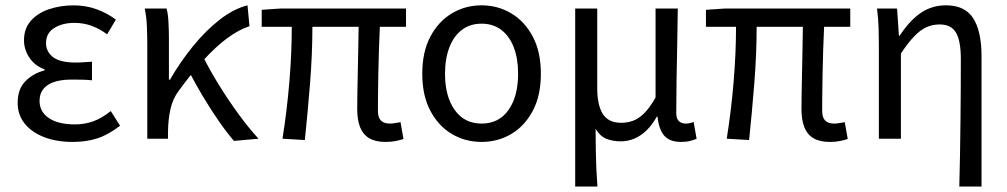

<svg xmlns="http://www.w3.org/2000/svg" viewBox="-20 -518 3761 717"><path d="M251.5 12Q191.4 12 145.2 -5.7Q99 -23.4 72.5 -56.1Q46 -88.8 46 -134.1Q46 -186.3 75.5 -215.4Q104.9 -244.5 146.3 -255.1V-259.1Q109.3 -272.8 89.5 -303.1Q69.6 -333.5 69.6 -367.4Q69.6 -411.7 95.3 -440.5Q120.9 -469.4 163.3 -483.7Q205.7 -498 255.7 -498Q299.7 -498 339.4 -483.9Q379.2 -469.8 412.7 -444.8L380.1 -389.9Q351.6 -410.9 321.6 -421.7Q291.7 -432.6 257.9 -432.6Q213.3 -432.6 182.6 -413.5Q151.9 -394.5 151.9 -357.4Q151.9 -324.6 178.3 -304.5Q204.8 -284.4 262.7 -284.4Q277.4 -284.4 291.2 -285.5Q305.1 -286.6 323.5 -287.6V-218.2Q302.5 -220.2 284.4 -220.5Q266.4 -220.8 248.1 -220.8Q188.7 -220.8 158.2 -200.4Q127.7 -180 127.7 -141.3Q127.7 -100.3 162.7 -76.9Q197.6 -53.4 259.8 -53.4Q295 -53.4 326.9 -64.5Q358.9 -75.5 393.6 -103.2L428.4 -48.5Q384.3 -14.5 343.4 -1.3Q302.4 12 251.5 12Z M530 0V-352.6Q530 -382 528.6 -417.8Q527.3 -453.6 520.5 -486.1H602.1Q607.4 -466.8 609.1 -435.9Q610.8 -404.9 610.8 -372.7V-220.6H614.8Q653.3 -287.2 700.8 -345.5Q748.2 -403.8 800.4 -444.5Q852.6 -485.1 904.3 -498.1L911.6 -420.3Q871.4 -406.9 829.4 -376Q787.3 -345 742.1 -295.9Q696.9 -246.8 647.4 -178.8Q625.4 -149.6 616.7 -111.3Q608 -72.9 607.3 -25.3V0ZM853.8 8.2Q826.7 -23 797 -65.9Q767.3 -108.8 738.6 -156.6Q710 -204.3 686.4 -250L740.4 -302.6Q764.7 -253.9 798.4 -199.5Q832.1 -145.1 870.1 -92.9Q908 -40.8 945.4 0Z M1419.8 12Q1381.8 12 1358.5 -2Q1335.1 -16 1324.5 -43.4Q1314 -70.7 1314 -110.3Q1314 -129 1314.5 -163.9Q1315 -198.7 1316 -242.7Q1317 -286.6 1317.8 -332.2Q1318.6 -377.8 1319.2 -417.8H1146.6Q1146.6 -316.1 1137.8 -206.4Q1129.1 -96.7 1118.4 4.9L1034.9 0Q1051.4 -102.8 1060.5 -211.2Q1069.6 -319.7 1069.6 -417.8H957.3V-481.4L1027 -486.1H1496.2V-417.8H1398.5Q1396.5 -376.8 1395 -329.6Q1393.5 -282.5 1392.7 -237.4Q1391.9 -192.2 1391.6 -157.1Q1391.3 -121.9 1391.3 -104.3Q1391.3 -79.3 1402.4 -67.9Q1413.6 -56.5 1436.5 -56.5Q1443.3 -56.5 1452.6 -58Q1461.9 -59.5 1475.7 -61.7L1486.8 1.1Q1474.4 5.2 1457.8 8.6Q1441.3 12 1419.8 12Z M1778.4 12Q1717.5 12 1667.3 -17.7Q1617.2 -47.5 1587 -104.4Q1556.9 -161.3 1556.9 -242.4Q1556.9 -324.2 1587 -381.1Q1617.2 -438 1667.3 -468Q1717.5 -498.1 1778.4 -498.1Q1839.2 -498.1 1889.4 -468Q1939.6 -438 1969.7 -381.1Q1999.8 -324.2 1999.8 -242.4Q1999.8 -161.3 1969.7 -104.4Q1939.6 -47.5 1889.4 -17.7Q1839.2 12 1778.4 12ZM1778.4 -56.5Q1843.3 -56.5 1879 -107.4Q1914.8 -158.2 1914.8 -242.4Q1914.8 -298.7 1898.7 -341Q1882.5 -383.2 1852 -406.4Q1821.4 -429.6 1778.4 -429.6Q1735.3 -429.6 1704.8 -406.4Q1674.2 -383.2 1658.1 -341Q1641.9 -298.7 1641.9 -242.4Q1641.9 -158.2 1678 -107.4Q1714.1 -56.5 1778.4 -56.5Z M2128 178.5V-486.1H2210.3V-188.7Q2210.3 -124.9 2231.3 -92.2Q2252.3 -59.4 2299.5 -59.4Q2321.4 -59.4 2342.3 -66.4Q2363.1 -73.3 2384.5 -93.9Q2405.9 -114.4 2428.1 -153.9V-486.1H2511.1Q2510.4 -420.4 2509 -352.4Q2507.5 -284.5 2506.5 -219.2Q2505.4 -153.8 2505.4 -95.4Q2505.4 -74.8 2515.3 -65.7Q2525.1 -56.5 2540.8 -56.5Q2547.4 -56.5 2554.7 -58Q2562 -59.5 2570.3 -62.5L2581.4 0.3Q2570.4 4.8 2556.6 8.4Q2542.8 12 2522.6 12Q2481.5 12 2460.9 -11Q2440.4 -34.1 2435.5 -82.4H2432.8Q2406.4 -35.8 2372.1 -13Q2337.8 9.8 2298.3 9.8Q2268.9 9.8 2245.1 0.7Q2221.4 -8.5 2204.1 -37.1Q2204.4 10.7 2205 44.8Q2205.5 78.9 2206.9 109.7Q2208.3 140.5 2211 178.5Z M3078.8 12Q3040.8 12 3017.5 -2Q2994.1 -16 2983.5 -43.4Q2973 -70.7 2973 -110.3Q2973 -129 2973.5 -163.9Q2974 -198.7 2975 -242.7Q2976 -286.6 2976.8 -332.2Q2977.6 -377.8 2978.2 -417.8H2805.6Q2805.6 -316.1 2796.8 -206.4Q2788.1 -96.7 2777.4 4.9L2693.9 0Q2710.4 -102.8 2719.5 -211.2Q2728.6 -319.7 2728.6 -417.8H2616.3V-481.4L2686 -486.1H3155.2V-417.8H3057.5Q3055.5 -376.8 3054 -329.6Q3052.5 -282.5 3051.7 -237.4Q3050.9 -192.2 3050.6 -157.1Q3050.3 -121.9 3050.3 -104.3Q3050.3 -79.3 3061.4 -67.9Q3072.6 -56.5 3095.5 -56.5Q3102.3 -56.5 3111.6 -58Q3120.9 -59.5 3134.7 -61.7L3145.8 1.1Q3133.4 5.2 3116.8 8.6Q3100.3 12 3078.8 12Z M3562.4 178.5Q3563.8 119.3 3565.1 57.3Q3566.3 -4.7 3566.8 -66.4Q3567.4 -128.2 3567.8 -186.6Q3568.1 -245.1 3568.1 -297.4Q3568.1 -365.6 3550 -396.1Q3532 -426.7 3489.1 -426.7Q3462.4 -426.7 3439.8 -416.5Q3417.2 -406.4 3394.3 -382.6Q3371.4 -358.9 3344.3 -318.1V0H3262V-352.6Q3262 -382 3261 -414.9Q3259.9 -447.9 3255.1 -486.1H3330L3336.9 -384.6H3339.6Q3377.2 -441.5 3418.4 -469.8Q3459.6 -498.1 3513.1 -498.1Q3583.5 -498.1 3614.5 -449.5Q3645.4 -401 3645.4 -308V178.5Z"/></svg>

Font: Source Sans Variable
Style: Regular
Weight: 200
Designer: Paul D. Hunt
Foundry: Adobe Systems Incorporated
Version: Version 3.006;hotconv 1.0.111;makeotfexe 2.5.65597